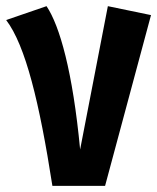

<svg xmlns="http://www.w3.org/2000/svg" viewBox="-33 -603 510 623"><path d="M118 -583 -13 -538C50 -455 95 -270 137 0H308L457 -554L317 -583L227 -118C203 -370 161 -519 118 -583Z"/></svg>

Font: Glow Sans TC Compressed
Style: Bold
Weight: 700
Width: 2
Designer: Ryoko NISHIZUKA (kana, bopomofo & ideographs); Paul D. Hunt (Latin, Greek & Cyrillic); Sandoll Communications, Soo-young
Version: Version 0.93